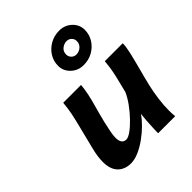

<svg xmlns="http://www.w3.org/2000/svg" viewBox="-221 -925 1068 1068"><g transform="rotate(-45 313.0 -390.5)"><path d="M545.4 0H411.1Q411.1 -13.2 412.4 -41Q413.6 -68.8 415.5 -98.1Q417.5 -127.4 419.9 -144Q403.3 -119.1 376.2 -92Q349.1 -64.9 316.4 -41.3Q283.7 -17.6 250 -2.7Q216.3 12.2 186 12.2Q138.7 12.2 109.6 -17.1Q80.6 -46.4 80.6 -104.5Q80.6 -124 83.7 -147Q86.9 -169.9 93.3 -195.8L128.9 -338.4Q140.6 -384.8 147.2 -417.2Q153.8 -449.7 157.7 -493.2H297.9Q295.9 -465.8 289.1 -431.4Q282.2 -397 268.1 -347.7Q265.6 -338.9 258.8 -314Q252 -289.1 244.4 -257.8Q236.8 -226.6 231.2 -197.3Q225.6 -168 225.6 -150.4Q225.6 -100.1 262.2 -100.1Q276.9 -100.1 301.8 -117.9Q326.7 -135.7 354.5 -164.6Q382.3 -193.4 406.5 -226.6Q430.7 -259.8 444.3 -290.5Q460 -351.1 468 -386.7Q476.1 -422.4 479.5 -445.8Q482.9 -469.2 484.9 -493.2H626Q626 -467.8 616.5 -425.8Q606.9 -383.8 592.8 -331.5Q578.6 -279.3 564.9 -222.2Q555.2 -180.7 549.1 -134.3Q543 -87.9 543 -48.8Q543 -35.2 543.5 -22.9Q543.9 -10.7 545.4 0ZM399.9 -630.9Q420.9 -630.9 437.5 -645.3Q454.1 -659.7 454.1 -682.6Q454.1 -699.2 442.4 -710.9Q430.7 -722.7 413.1 -722.7Q393.6 -722.7 376.2 -709Q358.9 -695.3 358.9 -671.4Q358.9 -654.8 370.6 -642.8Q382.3 -630.9 399.9 -630.9ZM282.7 -658.2Q282.7 -695.8 302 -726.3Q321.3 -756.8 353.8 -774.9Q386.2 -793 425.3 -793Q469.2 -793 499.5 -764.4Q529.8 -735.8 529.8 -695.3Q529.8 -658.2 510.5 -627.4Q491.2 -596.7 459 -578.6Q426.8 -560.5 387.2 -560.5Q343.3 -560.5 313 -589.4Q282.7 -618.2 282.7 -658.2Z"/></g></svg>

Font: Andika
Style: Bold Italic
Weight: 700
Italic angle: -14°
Designer: Victor Gaultney, Annie Olsen, Julie Remington, Don Collingsworth, Eric Hays, Becca Hirsbrunner
Foundry: SIL International
Version: Version 6.101